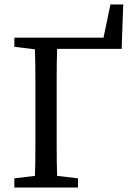

<svg xmlns="http://www.w3.org/2000/svg" viewBox="-20 -837 600 857"><path d="M44 0V-41L136 -52Q138 -115 138 -179.5Q138 -244 138 -310V-359Q138 -424 138 -488Q138 -552 136 -617L44 -628V-669H442L473 -817H530L523 -619H235Q233 -555 233 -490Q233 -425 233 -359V-322Q233 -250 233 -183.5Q233 -117 235 -52L328 -41V0Z"/></svg>

Font: Source Serif Pro
Style: Regular
Weight: 400
Designer: Frank Grießhammer
Foundry: Adobe Systems Incorporated
Version: Version 2.000;PS 1.000;hotconv 16.6.51;makeotf.lib2.5.65220